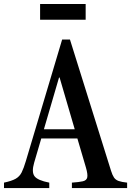

<svg xmlns="http://www.w3.org/2000/svg" viewBox="-38 -964 671 984"><path d="M280.5 -761.5H320.5L531 -89Q538 -66.5 546.2 -54.2Q554.5 -42 570 -36.5Q585.5 -31 613.5 -28V0H330.5V-28Q367.5 -30.5 386.8 -35Q406 -39.5 409.2 -55Q412.5 -70.5 402.5 -105L358.5 -254.5H173.5L137 -130Q123 -82 139 -60.8Q155 -39.5 214.5 -28V0H-17.5V-28Q22.5 -36.5 42.5 -48Q62.5 -59.5 73 -80.5Q83.5 -101.5 94.5 -138.5ZM264.5 -566.5 187 -301.5H345L267.5 -566.5ZM167.5 -863V-943.5H401V-863Z"/></svg>

Font: Libre Caslon Condensed Medium
Style: Regular
Weight: 500
Designer: Pablo Impallari, Rodrigo Fuenzalida, Katja Schimmel, Ertekin Erdin
Foundry: Pablo Impallari, Rodrigo Fuenzalida
Version: Version 2.000; ttfautohint (v1.8.4.7-5d5b);gftools[0.9.33]